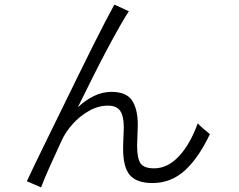

<svg xmlns="http://www.w3.org/2000/svg" viewBox="-20 -801 1040 836"><path d="M159 15 97 -12Q109 -38 132 -86Q155 -134 185.5 -196Q216 -258 250 -327.5Q284 -397 318 -466.5Q352 -536 383 -598Q414 -660 439 -708Q464 -756 478 -781L541 -752Q525 -728 500 -684Q475 -640 445 -583.5Q415 -527 383 -463Q351 -399 319 -334Q352 -365 389 -383Q426 -401 465 -401Q530 -401 555 -363.5Q580 -326 580 -256Q580 -240 578.5 -212.5Q577 -185 577 -168Q577 -110 592.5 -89Q608 -68 651 -68Q710 -68 759 -120.5Q808 -173 841 -264Q852 -252 868 -238.5Q884 -225 894 -217Q844 -112 784 -58Q724 -4 644 -4Q575 -4 545.5 -38.5Q516 -73 516 -153Q516 -161 516.5 -178.5Q517 -196 518 -215Q519 -234 519 -246Q519 -295 503.5 -318Q488 -341 450 -341Q408 -341 368 -318.5Q328 -296 296.5 -261Q265 -226 248 -188Q216 -119 193.5 -68.5Q171 -18 159 15Z"/></svg>

Font: Zen Kaku Gothic New
Style: Regular
Weight: 400
Designer: Yoshimichi Ohira
Foundry: Positype
Version: Version 1.001